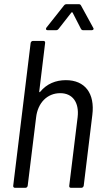

<svg xmlns="http://www.w3.org/2000/svg" viewBox="-20 -895 506 915"><path d="M326 -835 366 -757C369 -752 373 -751 377 -751H417C425 -751 429 -757 424 -763L366 -869C363 -874 360 -875 355 -875H298C293 -875 289 -874 285 -869L201 -763C197 -757 199 -751 207 -751H246C251 -751 255 -752 259 -757L320 -835C321 -837 325 -837 326 -835ZM294 -513C246 -513 203 -496 171 -457C168 -454 167 -456 167 -459L195 -690C196 -696 193 -700 187 -700H137C132 -700 127 -696 126 -690L43 -10C42 -4 46 0 51 0H101C107 0 111 -4 112 -10L152 -335C160 -406 206 -451 267 -451C326 -451 358 -407 350 -337L310 -10C309 -4 312 0 318 0H368C373 0 378 -4 379 -10L420 -347C433 -450 385 -513 294 -513Z"/></svg>

Font: Barlow Semi Condensed
Style: Italic
Weight: 400
Width: 4
Italic angle: -7°
Designer: Jeremy Tribby
Foundry: Tribby Type
Version: Version 1.422;hotconv 1.0.109;makeotfexe 2.5.65596